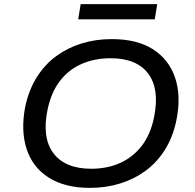

<svg xmlns="http://www.w3.org/2000/svg" viewBox="-20 -904 947 933"><path d="M417 9Q296 9 217.5 -40.5Q139 -90 109.5 -179.5Q80 -269 103 -388Q121 -469 159.5 -530Q198 -591 253.5 -631.5Q309 -672 377 -693Q445 -714 523 -714Q646 -714 723.5 -664.5Q801 -615 831 -526Q861 -437 837 -319Q820 -237 781 -175.5Q742 -114 686.5 -73.5Q631 -33 562.5 -12Q494 9 417 9ZM423 -84Q501 -84 563.5 -112Q626 -140 669 -195.5Q712 -251 729 -336Q756 -472 700 -546.5Q644 -621 517 -621Q440 -621 377 -593.5Q314 -566 271.5 -511Q229 -456 211 -371Q183 -234 240 -159Q297 -84 423 -84ZM360 -810 372 -884H744L732 -810Z"/></svg>

Font: Nunito Sans 7pt SemiExpanded Medium
Style: Italic
Weight: 500
Width: 6
Italic angle: -9°
Designer: Vernon Adams
Foundry: Vernon Adams
Version: Version 3.101;gftools[0.9.27]